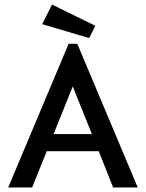

<svg xmlns="http://www.w3.org/2000/svg" viewBox="-20 -822 640 842"><path d="M476 0 413 -159H185L121 0H16L281 -630H319L584 0ZM299 -443 215 -234H383ZM371 -655 165 -716 208 -802 398 -709Z"/></svg>

Font: Inconsolata Expanded SemiBold
Style: Regular
Weight: 600
Width: 7
Monospace: yes
Designer: Raph Levien, Cyreal, Brenton Simpson
Foundry: Raph Levien, Cyreal, Google
Version: Version 3.001; ttfautohint (v1.8.2.53-6de2)